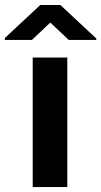

<svg xmlns="http://www.w3.org/2000/svg" viewBox="-68 -763 413 783"><path d="M206.5 0H65.4V-528.3H206.5ZM324.7 -606V-600.1H212.4L137.2 -670.9L62 -600.1H-48.3V-607.9L96.2 -742.7H178.2Z"/></svg>

Font: Robotiche
Style: Bold
Weight: 700
Designer: Google
Version: Version 2.001150; 2014